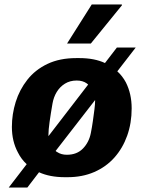

<svg xmlns="http://www.w3.org/2000/svg" viewBox="-20 -780 640 856"><path d="M269 10Q202 10 154 -12L102 56H19L99 -48Q75 -70 60 -100Q33 -150 33 -214Q33 -271 50 -325.5Q67 -380 102 -424.5Q137 -469 191.5 -495Q246 -521 320 -521H334Q401 -521 448 -499L501 -568H585L503 -462Q526 -441 541 -413Q567 -362 567 -297Q567 -231 547 -175Q527 -119 490 -77.5Q453 -36 400 -13Q347 10 281 10ZM279 -586 389 -760H523L524 -757L385 -586ZM196 -173 373 -403Q370 -406 367 -408Q349 -421 322 -421Q292 -421 269.5 -407Q247 -393 233 -370Q219 -347 214 -318Q206 -272 201 -236Q196 -200 196 -180Q196 -177 196 -173ZM278 -90Q323 -90 350 -118Q377 -146 385 -187Q390 -212 394 -240Q398 -268 401 -292Q404 -316 404 -329Q404 -332 404 -334L228 -107Q231 -104 235 -102Q253 -90 278 -90Z"/></svg>

Font: Chivo Mono Medium
Style: Bold Italic
Weight: 700
Italic angle: -8.05°
Monospace: yes
Version: Version 1.008